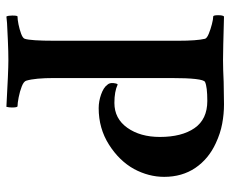

<svg xmlns="http://www.w3.org/2000/svg" viewBox="-78 -608 689 573"><g transform="rotate(90 266.5 -321.5)"><path d="M29.3 3.9Q26.4 -1 26.4 -13.7Q26.4 -29.3 29.3 -29.3Q38.1 -29.3 52.7 -32.2Q67.4 -35.2 80.6 -40Q93.8 -44.9 95.7 -50.8Q101.6 -68.4 101.6 -139.6V-508.8Q101.6 -564.5 95.7 -588.9Q93.8 -594.7 80.6 -600.1Q67.4 -605.5 52.2 -609.4Q37.1 -613.3 29.3 -613.3Q25.4 -613.3 25.4 -627.9Q25.4 -642.6 29.3 -645.5Q131.8 -642.6 159.2 -642.6Q172.9 -642.6 189.5 -643.1Q206.1 -643.6 224.6 -644.5L291 -645.5Q320.3 -645.5 349.1 -640.1Q377.9 -634.8 407.2 -621.1Q454.1 -599.6 481 -560.1Q507.8 -520.5 507.8 -466.8Q507.8 -420.9 484.4 -377Q460 -333 411.6 -302.2Q363.3 -271.5 302.7 -271.5Q282.2 -271.5 261.7 -278.8Q241.2 -286.1 233.4 -296.9Q226.6 -303.7 228 -315.9Q229.5 -328.1 232.4 -328.1Q252.9 -318.4 287.1 -318.4Q334 -318.4 361.3 -356.9Q388.7 -395.5 388.7 -454.1Q388.7 -519.5 362.3 -557.6Q335.9 -595.7 281.2 -595.7Q239.3 -595.7 224.6 -588.9Q212.9 -583 212.9 -487.3V-138.7Q212.9 -82 220.7 -55.7Q222.7 -47.9 237.8 -42Q252.9 -36.1 270.5 -32.7Q288.1 -29.3 296.9 -29.3Q300.8 -29.3 300.8 -12.7Q300.8 -3.9 298.8 3.9Q192.4 -2 160.2 -2Q133.8 -2 101.1 -0.5Q68.4 1 48.8 2Z"/></g></svg>

Font: Crimson Text SemiBold
Style: Regular
Weight: 600
Designer: Sebastian Kosch
Foundry: Sebastian Kosch
Version: Version 1.100; ttfautohint (v1.8.4)